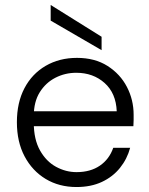

<svg xmlns="http://www.w3.org/2000/svg" viewBox="-20 -741 600 773"><path d="M288 12Q218 12 164 -20.5Q110 -53 79 -111.5Q48 -170 48 -249Q48 -328 78.5 -386Q109 -444 164 -476Q219 -508 290 -508Q362 -508 413 -475.5Q464 -443 491 -391Q518 -339 518 -279Q518 -269 518 -258Q518 -247 517 -233H102V-293H450Q447 -366 401 -407Q355 -448 287 -448Q242 -448 203 -428Q164 -408 140 -369.5Q116 -331 116 -274V-247Q116 -180 141 -135.5Q166 -91 205.5 -69.5Q245 -48 288 -48Q344 -48 382 -74Q420 -100 436 -146H504Q492 -101 463 -65Q434 -29 390 -8.5Q346 12 288 12ZM389 -539 184 -658V-721L389 -593Z"/></svg>

Font: DM Sans 24pt Light
Style: Regular
Weight: 300
Designer: Colophon Foundry, Jonny Pinhorn
Foundry: Colophon Foundry
Version: Version 4.004;gftools[0.9.30]